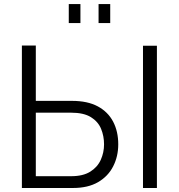

<svg xmlns="http://www.w3.org/2000/svg" viewBox="-20 -937 891 957"><path d="M89.1 0V-710H158.5V-434.2H338.8Q416.2 -434.2 467.2 -406.9Q518.2 -379.5 543.8 -330.8Q569.4 -282 569.4 -217.5Q569.4 -157.5 544.1 -107.9Q518.9 -58.3 468.8 -29.1Q418.6 0 343.9 0ZM158.5 -58.8H335.5Q393.8 -58.8 429.9 -81.4Q465.9 -103.9 482.3 -140.4Q498.6 -176.8 498.6 -217.5Q498.6 -258.7 483.9 -294.6Q469.2 -330.6 433.3 -353Q397.4 -375.4 333.9 -375.4H158.5ZM692.7 0V-709H762.1V0ZM322.8 -822.1V-916.8H380.9V-822.1ZM471.3 -822.1V-916.8H529.4V-822.1Z"/></svg>

Font: Raleway Thin
Style: Regular
Weight: 100
Designer: Matt McInerney, Pablo Impallari, Rodrigo Fuenzalida
Foundry: Matt McInerney, Pablo Impallari, Rodrigo Fuenzalida
Version: Version 4.026